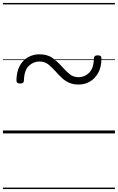

<svg xmlns="http://www.w3.org/2000/svg" viewBox="-20 -909 803 1308"><path d="M516 -333Q478 -333 450.5 -345.5Q423 -358 401.5 -378Q380 -398 361 -420Q334 -450 309.5 -470Q285 -490 248 -490Q208 -490 176.5 -460.5Q145 -431 143 -361Q143 -340 118 -340Q104 -340 98 -345Q92 -350 92 -362Q93 -421 114.5 -460.5Q136 -500 171.5 -519.5Q207 -539 248 -539Q304 -539 339 -513Q374 -487 403 -454Q430 -424 455 -403.5Q480 -383 516 -383Q556 -383 587 -413Q618 -443 620 -512Q620 -532 645 -532Q659 -532 665 -527.5Q671 -523 671 -511Q671 -452 649 -412.5Q627 -373 592 -353Q557 -333 516 -333ZM0 369H763V379H0ZM0 -20H763V0H0ZM0 -505H763V-500H0ZM0 -889H763V-879H0Z"/></svg>

Font: Playwrite HR Lijeva Guides
Style: Regular
Weight: 400
Designer: Veronika Burian, José Scaglione
Foundry: TypeTogether
Version: Version 1.003